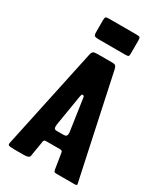

<svg xmlns="http://www.w3.org/2000/svg" viewBox="-221 -994 930 1082"><g transform="rotate(30 244.0 -452.5)"><path d="M130 -804V-879Q130 -896 134 -900.5Q138 -905 154 -905H332Q350 -905 355 -901.5Q360 -898 360 -880V-796Q360 -781 355.5 -778Q351 -775 335 -775H161Q142 -775 136 -780Q130 -785 130 -804ZM178 -120 161 -17Q160 -7 148.5 -3.5Q137 0 125 0H59Q46 0 33 -1.5Q20 -3 20 -13Q20 -16 21 -20L160 -672Q164 -690 171 -695Q178 -700 200 -700H294Q313 -700 318 -692.5Q323 -685 326 -671L466 -18Q467 -14 467.5 -11Q468 -8 468 -6Q468 0 453 0H336Q323 0 320.5 -4.5Q318 -9 316 -20L301 -114Q300 -125 295 -127.5Q290 -130 282 -130H202Q188 -130 184 -128.5Q180 -127 178 -120ZM215 -210H261Q274 -210 278.5 -215.5Q283 -221 283 -231Q283 -234 283 -237.5Q283 -241 282 -245L253 -443Q252 -454 249.5 -456.5Q247 -459 242 -459Q237 -459 235.5 -456.5Q234 -454 232 -443L201 -255Q198 -240 198 -231Q198 -217 203 -213.5Q208 -210 215 -210Z"/></g></svg>

Font: Railroad Gothic CC
Style: Bold
Weight: 700
Designer: indestructible type*
Foundry: Cowboy Collective
Version: Version 1.000